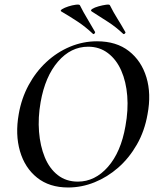

<svg xmlns="http://www.w3.org/2000/svg" viewBox="-20 -819 694 851"><path d="M282 12Q199 12 144.5 -31.5Q90 -75 68.5 -149Q47 -223 63 -313Q75 -383 107 -442Q139 -501 186 -544.5Q233 -588 290.5 -612Q348 -636 410 -636Q496 -636 551.5 -592.5Q607 -549 629 -476Q651 -403 634 -313Q621 -238 586.5 -178Q552 -118 504 -76Q456 -34 399 -11Q342 12 282 12ZM325 -14Q401 -14 458.5 -79.5Q516 -145 536 -260Q549 -331 544 -394Q539 -457 517.5 -506Q496 -555 458.5 -583.5Q421 -612 371 -612Q294 -612 237 -546Q180 -480 160 -366Q148 -298 153 -235Q158 -172 178.5 -122Q199 -72 236 -43Q273 -14 325 -14ZM526 -669Q493 -700 459.5 -721.5Q426 -743 387 -768Q379 -773 389 -779.5Q399 -786 417 -791Q435 -796 450 -798Q465 -800 467 -796Q483 -764 500 -737Q517 -710 535 -678Q538 -675 533.5 -670.5Q529 -666 526 -669ZM392 -669Q359 -700 326 -722Q293 -744 252 -768Q245 -772 255.5 -778.5Q266 -785 283 -790.5Q300 -796 315.5 -798Q331 -800 334 -796Q350 -764 366.5 -737Q383 -710 401 -678Q403 -675 399 -670.5Q395 -666 392 -669Z"/></svg>

Font: Cormorant Light SemiBold
Style: Italic
Weight: 600
Italic angle: -10°
Version: Version 4.000